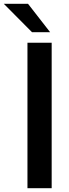

<svg xmlns="http://www.w3.org/2000/svg" viewBox="-73 -987 364 1007"><path d="M198 0H71V-763H198ZM74 -967 190 -818H95L-53 -967Z"/></svg>

Font: Open Sauce One SemiBold
Style: Regular
Weight: 600
Designer: Alfredo Marco Pradil
Foundry: Creative Sauce Fz LLC
Version: Version 1.477